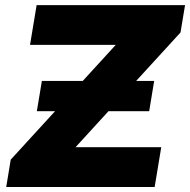

<svg xmlns="http://www.w3.org/2000/svg" viewBox="-20 -748 760 768"><path d="M4.9 0 22.9 -109.4 442.9 -568.4H100.1L126.5 -727.5H720.2L702.1 -618.2L282.2 -159.2H625L598.6 0ZM127.4 -303.2 147.5 -424.3H596.7L576.7 -303.2Z"/></svg>

Font: Inter Black
Style: Italic
Weight: 900
Italic angle: -9.39999°
Designer: Rasmus Andersson
Foundry: rsms
Version: Version 4.000;git-a52131595